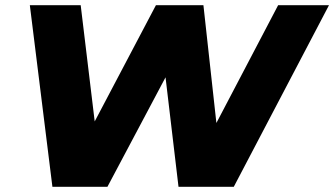

<svg xmlns="http://www.w3.org/2000/svg" viewBox="-20 -720 1288 740"><path d="M182 0 95 -700H291L345 -252L581 -700H764L814 -246L1052 -700H1248L881 0H668L618 -422L394 0Z"/></svg>

Font: Montserrat ExtraBold
Style: Italic
Weight: 800
Italic angle: -11.3°
Designer: Julieta Ulanovsky
Foundry: Julieta Ulanovsky
Version: Version 9.000; ttfautohint (v1.8.4.7-5d5b)